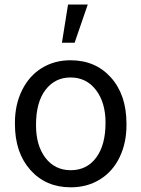

<svg xmlns="http://www.w3.org/2000/svg" viewBox="-20 -798 610 828"><path d="M44.4 -269Q44.4 -346.7 75 -408.7Q105.5 -470.7 159.9 -504.4Q214.4 -538.1 284.2 -538.1Q392.1 -538.1 458.7 -463.4Q525.4 -388.7 525.4 -264.6V-258.3Q525.4 -181.2 495.8 -119.9Q466.3 -58.6 411.4 -24.4Q356.4 9.8 285.2 9.8Q177.7 9.8 111.1 -64.9Q44.4 -139.6 44.4 -262.7ZM135.3 -258.3Q135.3 -170.4 176 -117.2Q216.8 -64 285.2 -64Q354 -64 394.5 -117.9Q435.1 -171.9 435.1 -269Q435.1 -356 393.8 -409.9Q352.5 -463.9 284.2 -463.9Q217.3 -463.9 176.3 -410.6Q135.3 -357.4 135.3 -258.3ZM273.4 -778.3H358.4L301.8 -613.8H247.1Z"/></svg>

Font: Noboto
Style: Regular
Weight: 400
Designer: Google
Version: Version 2.001101; 2014